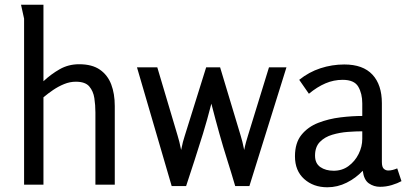

<svg xmlns="http://www.w3.org/2000/svg" viewBox="-20 -782 1720 813"><path d="M164 -762V-438Q196 -468 233 -489Q270 -510 315 -510Q370 -510 403 -487Q436 -464 451 -424.5Q466 -385 466 -333V0H384V-306Q384 -337 379.5 -366.5Q375 -396 358 -416Q341 -436 301 -436Q276 -436 251.5 -426Q227 -416 205 -401Q183 -386 164 -370V0H82V-703L69 -762Z M646 -497 732 -208Q736 -195 739.5 -181Q743 -167 747 -147Q751 -167 754.5 -180.5Q758 -194 762 -206L853 -497H912L999 -208Q1003 -195 1006.5 -181Q1010 -167 1014 -147Q1018 -167 1022 -181Q1026 -195 1030 -208L1119 -497H1193L1036 6H976Q959 -52 942 -105.5Q925 -159 909 -216Q893 -273 875 -343Q857 -273 839.5 -216Q822 -159 804.5 -105.5Q787 -52 768 6H707L560 -497Z M1438 -509Q1517 -509 1557 -466Q1597 -423 1597 -345V-96Q1597 -75 1605 -67.5Q1613 -60 1624 -60Q1633 -60 1643 -62.5Q1653 -65 1662 -69L1680 -15Q1664 -6 1639.5 1.5Q1615 9 1589 9Q1563 9 1542 -5.5Q1521 -20 1516 -59Q1487 -28 1448 -8.5Q1409 11 1366 11Q1307 11 1268 -24Q1229 -59 1229 -120Q1229 -177 1256.5 -211Q1284 -245 1328 -262Q1372 -279 1421.5 -285Q1471 -291 1514 -291V-344Q1514 -386 1497 -415Q1480 -444 1431 -444Q1393 -444 1358 -429Q1323 -414 1288 -385L1247 -444Q1288 -477 1337 -493Q1386 -509 1438 -509ZM1514 -226Q1487 -226 1453 -223.5Q1419 -221 1387 -211.5Q1355 -202 1334.5 -181Q1314 -160 1314 -123Q1314 -90 1336.5 -74.5Q1359 -59 1393 -59Q1429 -59 1456 -79Q1483 -99 1498.5 -130Q1514 -161 1514 -194Z"/></svg>

Font: Rosario Light Light
Style: Regular
Weight: 300
Version: Version 1.101; ttfautohint (v1.8.1.43-b0c9)